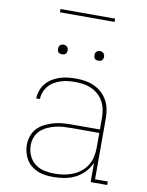

<svg xmlns="http://www.w3.org/2000/svg" viewBox="-97 -962 794 1039"><g transform="rotate(10 300.0 -443.0)"><path d="M269 8Q248 8 226.5 5.5Q205 3 185 -5Q165 -13 148 -26.5Q131 -40 120 -58Q109 -76 103.5 -97Q98 -118 98 -139Q98 -164 106.5 -188.5Q115 -213 132.5 -231Q150 -249 172.5 -260Q195 -271 219.5 -278Q244 -285 269 -287Q294 -289 319 -289H473V-355Q473 -377 468.5 -399.5Q464 -422 453 -442Q442 -462 425 -477.5Q408 -493 387 -502.5Q366 -512 343.5 -515.5Q321 -519 298 -519Q278 -519 258.5 -517Q239 -515 220 -509Q201 -503 183.5 -493Q166 -483 153 -468Q140 -453 132.5 -434Q125 -415 125 -395H104Q105 -417 112.5 -438.5Q120 -460 134.5 -477.5Q149 -495 168.5 -507Q188 -519 209.5 -526Q231 -533 253.5 -535.5Q276 -538 298 -538Q324 -538 349 -534Q374 -530 397.5 -519.5Q421 -509 440 -492Q459 -475 471.5 -452.5Q484 -430 489 -405Q494 -380 494 -355V-19H564V0H473V-106Q461 -78 439 -54.5Q417 -31 389.5 -17Q362 -3 331 2.5Q300 8 269 8ZM272 -11Q297 -11 322.5 -15Q348 -19 371.5 -28.5Q395 -38 415 -54Q435 -70 448.5 -91.5Q462 -113 467.5 -138.5Q473 -164 473 -189V-270H319Q297 -270 274.5 -268.5Q252 -267 230.5 -261.5Q209 -256 188.5 -246.5Q168 -237 151.5 -221.5Q135 -206 127 -184.5Q119 -163 119 -141Q119 -112 130.5 -85Q142 -58 164.5 -40.5Q187 -23 215.5 -17Q244 -11 272 -11ZM400 -654Q395 -654 389.5 -655.5Q384 -657 380.5 -660.5Q377 -664 375.5 -669.5Q374 -675 374 -680Q374 -685 375.5 -690.5Q377 -696 380.5 -699.5Q384 -703 389.5 -705Q395 -707 400 -707Q405 -707 410.5 -705Q416 -703 419.5 -699.5Q423 -696 425 -690.5Q427 -685 427 -680Q427 -675 425 -669.5Q423 -664 419.5 -660.5Q416 -657 410.5 -655.5Q405 -654 400 -654ZM200 -654Q195 -654 189.5 -655.5Q184 -657 180.5 -660.5Q177 -664 175.5 -669.5Q174 -675 174 -680Q174 -685 175.5 -690.5Q177 -696 180.5 -699.5Q184 -703 189.5 -705Q195 -707 200 -707Q205 -707 210.5 -705Q216 -703 219.5 -699.5Q223 -696 225 -690.5Q227 -685 227 -680Q227 -675 225 -669.5Q223 -664 219.5 -660.5Q216 -657 210.5 -655.5Q205 -654 200 -654ZM150 -876V-894H450V-876Z"/></g></svg>

Font: Iosevka Slab Thin Extended
Style: Regular
Weight: 100
Width: 7
Monospace: yes
Designer: Belleve Invis
Foundry: Belleve Invis
Version: Version 11.1.1; ttfautohint (v1.8.3)